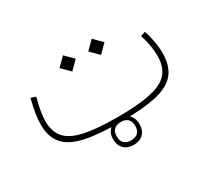

<svg xmlns="http://www.w3.org/2000/svg" viewBox="-115 -645 1083 983"><g transform="rotate(-30 426.5 -153.5)"><path d="M426.3 0Q452.6 0 466.8 13.7Q481 27.3 481 54.2Q481 81.1 466.8 94.7Q452.6 108.4 426.3 108.4Q399.9 108.4 385.7 94.7Q371.6 81.1 371.6 54.2Q371.6 27.3 385.7 13.7Q399.9 0 426.3 0ZM426.3 -19Q390.6 -19 369.4 1.5Q348.1 22 348.1 58.1Q348.1 93.8 369.4 114.5Q390.6 135.3 426.3 135.3Q462.4 135.3 483.4 114.5Q504.4 93.8 504.4 58.1Q504.4 22 483.4 1.5Q462.4 -19 426.3 -19ZM764.6 -337.9 736.8 -328.6Q748 -293.5 753.4 -261.2Q758.8 -229 758.8 -198.7Q758.8 -136.7 727.8 -99.4Q696.8 -62 624 -45.7Q551.3 -29.3 426.3 -29.3Q304.2 -29.3 231.4 -44.9Q158.7 -60.5 126.5 -96.9Q94.2 -133.3 94.2 -194.8Q94.2 -222.7 100.1 -256.1Q106 -289.6 116.7 -328.6L87.9 -337.9Q77.1 -295.4 71 -259.3Q64.9 -223.1 64.9 -192.9Q64.9 -119.1 101.6 -76.9Q138.2 -34.7 218 -17.3Q297.9 0 426.3 0Q556.6 0 636.2 -17.6Q715.8 -35.2 752.2 -78.9Q788.6 -122.6 788.6 -200.2Q788.6 -233.4 782.2 -267.8Q775.9 -302.2 764.6 -337.9ZM293 -395.5 340.8 -347.7 388.7 -395.5 340.8 -443.4ZM462.9 -395.5 510.7 -347.7 558.6 -395.5 510.7 -443.4Z"/></g></svg>

Font: Estedad VF
Style: Regular
Weight: 100
Designer: Amin Abedi
Version: Version 7.3